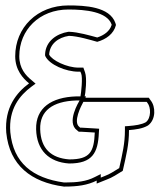

<svg xmlns="http://www.w3.org/2000/svg" viewBox="-20 -646 588 707"><path d="M3 -158C15 -37 95 25 215 41H219C265 41 302 36 336 19V30L371 16C394 8 412 -5 432 -17C445 -75 455 -113 455 -167C479 -169 505 -172 525 -184C555 -206 553 -254 535 -276L528 -286H291C295 -303 301 -358 293 -380L287 -397H269C226 -397 171 -424 161 -445C163 -484 194 -508 234 -514C267 -513 313 -499 338 -492C370 -501 399 -521 407 -554L405 -561C384 -622 292 -626 232 -626C117 -626 36 -544 36 -439C36 -388 65 -357 87 -339C41 -305 -4 -250 3 -158ZM18 -159C11 -245 53 -295 96 -327L111 -338L96 -351C75 -368 51 -394 51 -439C51 -536 125 -611 232 -611C295 -611 374 -603 391 -556V-554C384 -531 363 -516 338 -508C312 -515 268 -528 234 -529H233H232C188 -522 148 -494 146 -446V-442L147 -439C162 -408 222 -382 269 -382H276L279 -375C285 -360 279 -304 276 -289L272 -271H520L523 -267C536 -251 537 -211 517 -196C501 -187 478 -184 454 -182L440 -181V-167C440 -117 431 -81 419 -27C399 -15 385 -5 366 2L351 8V-5L329 6C298 22 264 26 219 26H216C100 10 29 -46 18 -159ZM113 -170C115 -92 161 -49 234 -44H235C320 -44 341 -83 344 -157L345 -172L330 -173C312 -174 294 -175 279 -176H278H275L273 -178C247 -196 280 -258 286 -269L297 -291H260C170 -288 111 -249 113 -170ZM128 -170C126 -238 174 -273 260 -276H273C271 -272 223 -195 264 -166L270 -161H278C293 -160 311 -159 329 -158C326 -87 312 -59 235 -59C168 -64 130 -99 128 -170Z"/></svg>

Font: Snowfall
Style: BlkOl
Weight: 900
Designer: Jasper
Foundry: Cannot Into Space Fonts
Version: Version 0.9